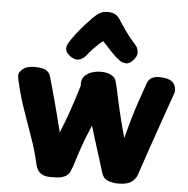

<svg xmlns="http://www.w3.org/2000/svg" viewBox="-59 -933 983 1005"><g transform="rotate(5 432.5 -430.0)"><path d="M597 15Q572 15 546.5 6Q521 -3 512 -31Q502 -64 493.5 -90.5Q485 -117 477 -143Q469 -169 459 -200.5Q449 -232 436 -275Q408 -210 392 -164Q376 -118 366.5 -86Q357 -54 347 -31Q338 -8 318.5 1Q299 10 278 11Q257 12 243 12Q210 12 191 -2Q172 -16 165 -44Q149 -117 123.5 -188Q98 -259 73 -332Q48 -405 31 -482Q30 -490 29 -494.5Q28 -499 28 -506Q28 -520 49.5 -538Q71 -556 116 -555Q154 -554 171.5 -543.5Q189 -533 195 -511Q206 -472 214.5 -441.5Q223 -411 231 -381Q239 -351 248.5 -314.5Q258 -278 271 -225Q295 -284 309.5 -324.5Q324 -365 335 -400Q346 -435 359 -477Q356 -509 371.5 -527Q387 -545 411 -552.5Q435 -560 459 -560Q491 -560 512.5 -548.5Q534 -537 538 -520Q546 -493 550.5 -470.5Q555 -448 562 -416Q569 -386 574 -364Q579 -342 584 -322.5Q589 -303 595 -280Q601 -257 610 -225Q626 -287 639 -331.5Q652 -376 667 -420Q682 -464 702 -521Q710 -542 726 -550.5Q742 -559 764 -559Q811 -559 832 -542.5Q853 -526 853 -497Q853 -490 851.5 -485Q850 -480 848 -474Q821 -397 796.5 -327.5Q772 -258 748 -188Q724 -118 697 -38Q690 -18 668.5 -1.5Q647 15 597 15ZM375 -639Q364 -624 343.5 -615.5Q323 -607 297 -623Q272 -639 267.5 -656.5Q263 -674 274 -694Q287 -716 308.5 -744Q330 -772 353 -797.5Q376 -823 391 -838Q410 -857 426.5 -866Q443 -875 467 -875Q493 -875 508.5 -865Q524 -855 535 -836Q547 -817 570 -784Q593 -751 626 -715Q639 -701 640.5 -679Q642 -657 622 -636Q603 -614 584 -615.5Q565 -617 552 -626Q529 -643 503.5 -670Q478 -697 456 -721Q445 -713 431 -700Q417 -687 402.5 -671.5Q388 -656 375 -639Z"/></g></svg>

Font: Playpen Sans ExtraBold
Style: Regular
Weight: 800
Designer: Laura Meseguer, Veronika Burian, José Scaglione
Foundry: TypeTogether
Version: Version 1.001